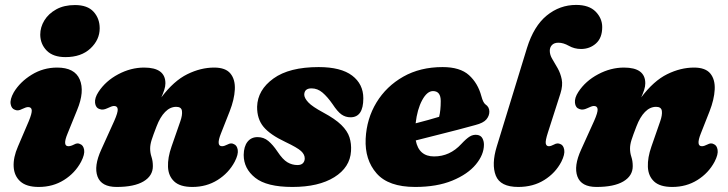

<svg xmlns="http://www.w3.org/2000/svg" viewBox="-20 -747 2956 780"><path d="M246 -515Q196 -515 170 -541.2Q144 -567.5 143.5 -606Q143.5 -636.5 160.2 -664Q177 -691.5 208.5 -709Q240 -726.5 284.5 -726.5Q335.5 -726.5 360.2 -699.2Q385 -672 385 -632Q385 -585.5 347.5 -550.2Q310 -515 246 -515ZM254.5 -204.5Q233 -153 258 -153Q267.5 -153 281 -160Q295 -168 306 -161.5Q318.5 -157 321.8 -138.5Q325 -120 309.5 -90Q285 -44 240 -15.8Q195 12.5 137.5 12.5Q87.5 12.5 62.5 -10Q37.5 -32.5 35.5 -70Q33.5 -107.5 53 -152L97 -255Q110 -286.5 109 -299.2Q108 -312 94 -312Q86 -312 69.5 -304Q53 -295 40.5 -301Q26.5 -305.5 23.2 -324.5Q20 -343.5 36 -372Q61.5 -414.5 108.8 -443.5Q156 -472.5 212 -472.5Q283.5 -472.5 304 -424Q324.5 -375.5 293.5 -300.5Z M384.5 -304Q368.5 -309 366.2 -329Q364 -349 380 -373.5Q409 -418 460.2 -445.2Q511.5 -472.5 565.5 -472.5Q652 -472.5 652 -408.5Q652 -396 647.2 -381.5Q642.5 -367 635.5 -351.5Q686 -418.5 740.8 -445.5Q795.5 -472.5 850 -472.5Q896.5 -472.5 916.2 -448.2Q936 -424 934 -383.5Q932 -343 913 -294.5L877.5 -204.5Q857 -153 882 -153Q891 -153 904.5 -160Q919 -168 930 -161.5Q942.5 -157 945.8 -138.5Q949 -120 933.5 -90Q909 -44 864 -15.8Q819 12.5 761.5 12.5Q711.5 12.5 687.8 -9.8Q664 -32 662.5 -69.2Q661 -106.5 677 -152L712.5 -254Q721.5 -279.5 719.2 -296.2Q717 -313 696 -313Q671 -313 650.8 -292.2Q630.5 -271.5 616 -233.5Q602 -197.5 596 -178.5Q590 -159.5 590 -143.5Q590 -126 595.5 -109.5Q601 -93 601 -72Q601 -32.5 563 -10Q525 12.5 454 12.5Q392 12.5 376.2 -29.8Q360.5 -72 391.5 -139.5L444 -255.5Q459.5 -290.5 458.2 -303.5Q457 -316.5 443 -316.5Q435 -316.5 415.5 -307Q398 -298.5 384.5 -304Z M1188.5 -76.5Q1203.5 -76.5 1210.8 -84.2Q1218 -92 1218 -103.5Q1218 -119.5 1203.2 -133.2Q1188.5 -147 1139 -170.5Q1077.5 -199.5 1050.8 -231.5Q1024 -263.5 1024.5 -313.5Q1026.5 -381.5 1090.8 -428Q1155 -474.5 1274.5 -474.5Q1365 -474.5 1410.5 -440Q1456 -405.5 1456 -347.5Q1456 -270.5 1404 -270.5Q1383.5 -270.5 1367.2 -282Q1351 -293.5 1331 -324Q1310.5 -353.5 1290.2 -370.8Q1270 -388 1245.5 -388Q1216 -388 1216 -361.5Q1217 -347.5 1232.8 -330.8Q1248.5 -314 1293 -290Q1341.5 -264 1366.5 -239.5Q1391.5 -215 1399.8 -189Q1408 -163 1406 -133Q1402 -67 1338.2 -27.2Q1274.5 12.5 1168 12.5Q1063.5 12.5 1016.8 -24.8Q970 -62 970 -117.5Q970.5 -152 985.5 -171Q1000.5 -190 1026.5 -190Q1051.5 -190 1070.2 -174.2Q1089 -158.5 1107 -131.5Q1128.5 -99 1147.5 -87.8Q1166.5 -76.5 1188.5 -76.5Z M1946 -159.5Q1946 -118.5 1913 -78.8Q1880 -39 1817.2 -13.2Q1754.5 12.5 1666.5 12.5Q1558 12.5 1509.8 -42.8Q1461.5 -98 1465.5 -183.5Q1469.5 -265 1509.5 -330.8Q1549.5 -396.5 1618.2 -435.5Q1687 -474.5 1778 -474.5Q1849 -474.5 1885.2 -441.8Q1921.5 -409 1935.5 -356.5Q1942.5 -330 1952 -323Q1968 -312.5 1968 -293.5Q1968 -276.5 1956 -262Q1944 -247.5 1911 -239Q1881 -230.5 1839.5 -219.8Q1798 -209 1753.2 -197.8Q1708.5 -186.5 1669 -176.5Q1681.5 -111.5 1743.5 -111.5Q1807.5 -111.5 1854 -162Q1874.5 -184 1888.5 -192.5Q1902.5 -201 1918.5 -199Q1933.5 -197 1939.8 -185.2Q1946 -173.5 1946 -159.5ZM1739 -377Q1715 -377 1695 -340Q1675 -303 1668.5 -246Q1694 -252.5 1719.2 -259.5Q1744.5 -266.5 1764 -272.5Q1770.5 -298.5 1770.5 -336.5Q1770.5 -377 1739 -377Z M2320.5 -727Q2373 -727 2399.8 -699.8Q2426.5 -672.5 2426.5 -637Q2426.5 -593 2401.2 -570.5Q2376 -548 2340.5 -548Q2313.5 -548 2291 -560.8Q2268.5 -573.5 2248.5 -573.5Q2231.5 -573.5 2222.5 -564.2Q2213.5 -555 2213.5 -540.5Q2213.5 -524 2223.8 -507Q2234 -490 2245.5 -469.8Q2257 -449.5 2262 -424.8Q2267 -400 2257 -368L2206 -209Q2195 -175 2197.2 -164Q2199.5 -153 2209.5 -153Q2218 -153 2230 -159.5Q2244.5 -168 2257 -161.5Q2269 -157 2272.2 -138.5Q2275.5 -120 2260.5 -90Q2236.5 -44 2191.2 -15.8Q2146 12.5 2085.5 12.5Q2012.5 12.5 1994.2 -33.5Q1976 -79.5 1998 -151.5L2121 -552.5Q2148.5 -641 2201.2 -684Q2254 -727 2320.5 -727Z M2334 -304Q2318 -309 2315.8 -329Q2313.5 -349 2329.5 -373.5Q2358.5 -418 2409.8 -445.2Q2461 -472.5 2515 -472.5Q2601.5 -472.5 2601.5 -408.5Q2601.5 -396 2596.8 -381.5Q2592 -367 2585 -351.5Q2635.5 -418.5 2690.2 -445.5Q2745 -472.5 2799.5 -472.5Q2846 -472.5 2865.8 -448.2Q2885.5 -424 2883.5 -383.5Q2881.5 -343 2862.5 -294.5L2827 -204.5Q2806.5 -153 2831.5 -153Q2840.5 -153 2854 -160Q2868.5 -168 2879.5 -161.5Q2892 -157 2895.2 -138.5Q2898.5 -120 2883 -90Q2858.5 -44 2813.5 -15.8Q2768.5 12.5 2711 12.5Q2661 12.5 2637.2 -9.8Q2613.5 -32 2612 -69.2Q2610.5 -106.5 2626.5 -152L2662 -254Q2671 -279.5 2668.8 -296.2Q2666.5 -313 2645.5 -313Q2620.5 -313 2600.2 -292.2Q2580 -271.5 2565.5 -233.5Q2551.5 -197.5 2545.5 -178.5Q2539.5 -159.5 2539.5 -143.5Q2539.5 -126 2545 -109.5Q2550.5 -93 2550.5 -72Q2550.5 -32.5 2512.5 -10Q2474.5 12.5 2403.5 12.5Q2341.5 12.5 2325.8 -29.8Q2310 -72 2341 -139.5L2393.5 -255.5Q2409 -290.5 2407.8 -303.5Q2406.5 -316.5 2392.5 -316.5Q2384.5 -316.5 2365 -307Q2347.5 -298.5 2334 -304Z"/></svg>

Font: Fraunces 72pt SuperSoft Black
Style: Italic
Weight: 900
Italic angle: -16°
Version: Version 1.000;[b76b70a41]